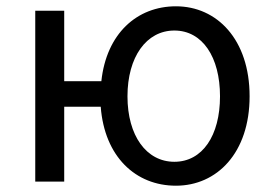

<svg xmlns="http://www.w3.org/2000/svg" viewBox="-20 -577 865 610"><path d="M534 -63C445 -63 385 -146 385 -271C385 -396 445 -480 534 -480C623 -480 679 -396 679 -271C679 -146 623 -63 534 -63ZM539 13C669 13 773 -91 773 -271C773 -452 669 -557 539 -557C415 -557 318 -470 302 -319H184V-543H92V0H184V-238H300C312 -79 411 13 539 13Z"/></svg>

Font: Noto Sans CJK JP
Style: Regular
Weight: 400
Designer: Ryoko NISHIZUKA 西塚涼子 (kana, bopomofo & ideographs); Paul D. Hunt (Latin, Greek & Cyrillic); Sandoll Communications 산돌커뮤니
Foundry: Adobe
Version: Version 2.004;hotconv 1.0.118;makeotfexe 2.5.65603